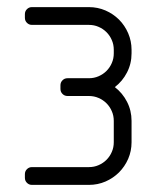

<svg xmlns="http://www.w3.org/2000/svg" viewBox="-20 -520 465 540"><path d="M50 -30V-20C50 -14.3 51.9 -9.6 55.8 -5.8C59.6 -1.9 64.3 0 70 0H230C246.7 0 262.2 -3.2 276.8 -9.5C291.2 -15.8 303.9 -24.4 314.8 -35.2C325.6 -46.1 334.2 -58.8 340.5 -73.2C346.8 -87.8 350 -103.3 350 -120V-180C350 -199.3 345.8 -217.2 337.2 -233.8C328.8 -250.2 317.3 -264 303 -275C317.3 -286 328.8 -299.8 337.2 -316.2C345.8 -332.8 350 -350.7 350 -370V-380C350 -396.3 346.8 -411.8 340.5 -426.5C334.2 -441.2 325.6 -453.9 314.8 -464.8C303.9 -475.6 291.2 -484.2 276.8 -490.5C262.2 -496.8 246.7 -500 230 -500H70C64.3 -500 59.6 -498.1 55.8 -494.2C51.9 -490.4 50 -485.7 50 -480V-470C50 -464.3 51.9 -459.6 55.8 -455.8C59.6 -451.9 64.3 -450 70 -450H230C239.7 -450 248.8 -448.2 257.2 -444.5C265.8 -440.8 273.2 -435.8 279.5 -429.5C285.8 -423.2 290.8 -415.8 294.5 -407.2C298.2 -398.8 300 -389.7 300 -380V-370C300 -360.3 298.2 -351.2 294.5 -342.8C290.8 -334.2 285.8 -326.8 279.5 -320.5C273.2 -314.2 265.8 -309.2 257.2 -305.5C248.8 -301.8 239.7 -300 230 -300H170C164.3 -300 159.6 -298.1 155.8 -294.2C151.9 -290.4 150 -285.7 150 -280V-270C150 -264.3 151.9 -259.6 155.8 -255.8C159.6 -251.9 164.3 -250 170 -250H230C239.7 -250 248.8 -248.2 257.2 -244.5C265.8 -240.8 273.2 -235.8 279.5 -229.5C285.8 -223.2 290.8 -215.8 294.5 -207.2C298.2 -198.8 300 -189.7 300 -180V-120C300 -110.3 298.2 -101.2 294.5 -92.8C290.8 -84.2 285.8 -76.8 279.5 -70.5C273.2 -64.2 265.8 -59.2 257.2 -55.5C248.8 -51.8 239.7 -50 230 -50H70C64.3 -50 59.6 -48.1 55.8 -44.2C51.9 -40.4 50 -35.7 50 -30Z"/></svg>

Font: lerotica
Style: Regular
Weight: 400
Designer: defharo
Foundry: deFharo
Version: Version 1.001 2011